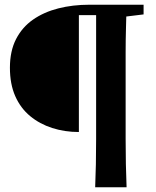

<svg xmlns="http://www.w3.org/2000/svg" viewBox="-20 -677 661 813"><path d="M314 -118Q254 -118 201 -135Q148 -152 107.5 -185.5Q67 -219 44.5 -270Q22 -321 22 -390Q22 -461 48 -511.5Q74 -562 120 -594Q166 -626 227 -641.5Q288 -657 358 -657H456V-613H314ZM383 116Q385 70 386 18.5Q387 -33 387 -87.5Q387 -142 387 -194V-657H516Q515 -612 513.5 -560Q512 -508 512 -455Q512 -402 512 -350V-194Q512 -142 512 -88.5Q512 -35 513 17.5Q514 70 516 116ZM443 -601V-657H588V-616L465 -601Z"/></svg>

Font: Source Serif 4 36pt
Style: Bold
Weight: 700
Designer: Frank Grießhammer
Foundry: Adobe Systems Incorporated
Version: Version 4.004;hotconv 1.0.116;makeotfexe 2.5.65601